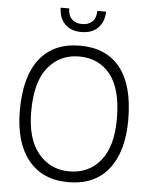

<svg xmlns="http://www.w3.org/2000/svg" viewBox="-60 -949 796 1009"><g transform="rotate(5 338.0 -445.0)"><path d="M219 -900H264Q264 -863 284 -843.5Q304 -824 338 -824Q372 -824 392 -843.5Q412 -863 412 -900H458Q458 -848 426.5 -815Q395 -782 338 -782Q281 -782 250 -815Q219 -848 219 -900ZM52 -343Q52 -525 126.5 -617.5Q201 -710 338 -710Q477 -710 550.5 -617.5Q624 -525 624 -343Q624 -176 550.5 -83Q477 10 338 10Q201 10 126.5 -83Q52 -176 52 -343ZM338 -47Q442 -47 503 -123Q564 -199 564 -343Q564 -501 503 -577Q442 -653 338 -653Q238 -653 175 -577Q112 -501 112 -343Q112 -199 175 -123Q238 -47 338 -47Z"/></g></svg>

Font: Haskoy Light
Style: Regular
Weight: 300
Designer: Ertekin Erdin
Foundry: Ertekin Erdin
Version: Version 2.000; ttfautohint (v1.8.4.7-5d5b)